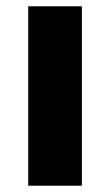

<svg xmlns="http://www.w3.org/2000/svg" viewBox="-20 -592 351 612"><path d="M70 0V-572H241V0Z"/></svg>

Font: Noto Serif Tamil Condensed ExtraBold
Style: Regular
Weight: 800
Width: 3
Designer: Indian Type Foundry, Tom Grace, and the Monotype Design Team
Foundry: Monotype Imaging Inc.
Version: Version 2.004; ttfautohint (v1.8.4.7-5d5b)